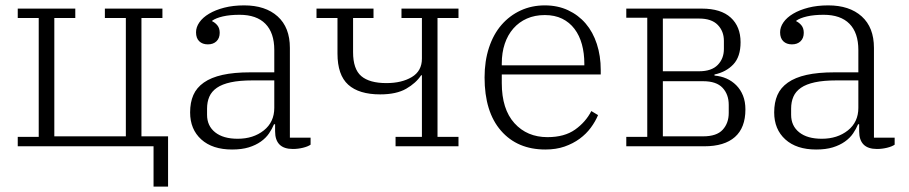

<svg xmlns="http://www.w3.org/2000/svg" viewBox="-20 -544 3380 714"><path d="M551 0H46V-35H124V-477H46V-512H260V-477H182V-37H448V-477H370V-512H584V-477H506V-37H605V150H551Z M843 12Q770 12 728.5 -25.5Q687 -63 687 -126Q687 -163 699 -190.5Q711 -218 738 -237Q765 -256 807.5 -265.5Q850 -275 911 -275H1000V-358Q1000 -422 967 -455.5Q934 -489 871 -489Q835 -489 809 -483Q783 -477 769 -467V-465Q780 -460 788.5 -449.5Q797 -439 797 -422Q797 -402 785 -390.5Q773 -379 753 -379Q733 -379 721 -390.5Q709 -402 709 -424Q709 -443 721.5 -461Q734 -479 757.5 -493Q781 -507 814 -515.5Q847 -524 888 -524Q967 -524 1012.5 -483Q1058 -442 1058 -366V-32H1135V-6Q1125 1 1106.5 5.5Q1088 10 1069 10Q1003 10 1003 -56V-82H999Q992 -65 980.5 -48Q969 -31 950 -17.5Q931 -4 905 4Q879 12 843 12ZM864 -28Q922 -28 961 -59Q1000 -90 1000 -143V-245H919Q871 -245 838.5 -238Q806 -231 786.5 -217.5Q767 -204 758.5 -184.5Q750 -165 750 -140V-117Q750 -76 780 -52Q810 -28 864 -28Z M1451 -35H1549V-264H1546Q1527 -235 1490.5 -214Q1454 -193 1394 -193Q1315 -193 1275 -229Q1235 -265 1235 -345V-477H1157V-512H1369V-477H1293V-350Q1293 -287 1323.5 -261Q1354 -235 1417 -235Q1474 -235 1511.5 -257.5Q1549 -280 1549 -326V-477H1473V-512H1685V-477H1607V-35H1685V0H1451Z M2008 12Q1904 12 1843 -58Q1782 -128 1782 -256Q1782 -317 1798.5 -367Q1815 -417 1845 -451.5Q1875 -486 1916 -505Q1957 -524 2006 -524Q2054 -524 2092.5 -506Q2131 -488 2158 -456.5Q2185 -425 2199.5 -380.5Q2214 -336 2214 -284V-267H1846V-235Q1846 -138 1893 -86Q1940 -34 2016 -34Q2079 -34 2118.5 -62Q2158 -90 2179 -131L2204 -116Q2194 -92 2177 -69Q2160 -46 2135.5 -28Q2111 -10 2079.5 1Q2048 12 2008 12ZM1846 -301H2153V-307Q2153 -346 2144 -379Q2135 -412 2116.5 -436.5Q2098 -461 2070.5 -474.5Q2043 -488 2006 -488Q1969 -488 1939.5 -475Q1910 -462 1889 -438Q1868 -414 1857 -381Q1846 -348 1846 -308Z M2309 -35H2387V-478H2309V-512H2590Q2661 -512 2697.5 -478.5Q2734 -445 2734 -387Q2734 -333 2707 -304.5Q2680 -276 2637 -267V-263Q2661 -261 2681.5 -252Q2702 -243 2718 -227Q2734 -211 2743 -188.5Q2752 -166 2752 -137Q2752 -69 2713 -34.5Q2674 0 2599 0H2309ZM2595 -37Q2645 -37 2667.5 -61.5Q2690 -86 2690 -124V-154Q2690 -193 2667 -217.5Q2644 -242 2595 -242H2445V-37ZM2580 -279Q2626 -279 2649 -302.5Q2672 -326 2672 -362V-392Q2672 -428 2649 -451.5Q2626 -475 2580 -475H2445V-279Z M3015 12Q2942 12 2900.5 -25.5Q2859 -63 2859 -126Q2859 -163 2871 -190.5Q2883 -218 2910 -237Q2937 -256 2979.5 -265.5Q3022 -275 3083 -275H3172V-358Q3172 -422 3139 -455.5Q3106 -489 3043 -489Q3007 -489 2981 -483Q2955 -477 2941 -467V-465Q2952 -460 2960.5 -449.5Q2969 -439 2969 -422Q2969 -402 2957 -390.5Q2945 -379 2925 -379Q2905 -379 2893 -390.5Q2881 -402 2881 -424Q2881 -443 2893.5 -461Q2906 -479 2929.5 -493Q2953 -507 2986 -515.5Q3019 -524 3060 -524Q3139 -524 3184.5 -483Q3230 -442 3230 -366V-32H3307V-6Q3297 1 3278.5 5.5Q3260 10 3241 10Q3175 10 3175 -56V-82H3171Q3164 -65 3152.5 -48Q3141 -31 3122 -17.5Q3103 -4 3077 4Q3051 12 3015 12ZM3036 -28Q3094 -28 3133 -59Q3172 -90 3172 -143V-245H3091Q3043 -245 3010.5 -238Q2978 -231 2958.5 -217.5Q2939 -204 2930.5 -184.5Q2922 -165 2922 -140V-117Q2922 -76 2952 -52Q2982 -28 3036 -28Z"/></svg>

Font: IBM Plex Serif Light
Style: Regular
Weight: 300
Designer: Mike Abbink, Paul van der Laan, Pieter van Rosmalen
Foundry: Bold Monday
Version: Version 3.001